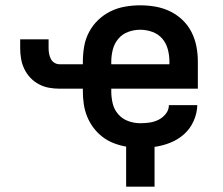

<svg xmlns="http://www.w3.org/2000/svg" viewBox="-20 -548 840 723"><path d="M562 155H455V4Q431 0 408 -9Q385 -18 366 -32.5Q347 -47 332 -67Q317 -87 308 -109.5Q299 -132 295.5 -156Q292 -180 292 -204V-214H205Q185 -214 165 -217.5Q145 -221 127 -230.5Q109 -240 95 -254.5Q81 -269 72 -287.5Q63 -306 59.5 -326Q56 -346 56 -366V-400H163V-366Q163 -355 165 -345Q167 -335 171.5 -326Q176 -317 185 -311.5Q194 -306 205 -306H292V-316Q292 -345 297 -373.5Q302 -402 315.5 -427.5Q329 -453 350 -473Q371 -493 396.5 -505.5Q422 -518 451 -523Q480 -528 508 -528Q537 -528 565.5 -523Q594 -518 620 -505.5Q646 -493 667 -473Q688 -453 701 -427.5Q714 -402 719.5 -373.5Q725 -345 725 -316V-214H399V-204Q399 -181 404.5 -158Q410 -135 425.5 -117.5Q441 -100 463 -92Q485 -84 508 -84Q526 -84 543.5 -86.5Q561 -89 577 -97Q593 -105 604.5 -119.5Q616 -134 616 -152H723Q722 -121 709 -92Q696 -63 673 -42.5Q650 -22 621 -10.5Q592 1 562 5ZM399 -306H618V-316Q618 -339 612 -362Q606 -385 591 -402.5Q576 -420 553.5 -428Q531 -436 508 -436Q485 -436 463 -428Q441 -420 426 -402.5Q411 -385 405 -362Q399 -339 399 -316Z"/></svg>

Font: Iosevka Aile Semibold
Style: Regular
Weight: 600
Designer: Belleve Invis
Foundry: Belleve Invis
Version: Version 31.1.0; ttfautohint (v1.8.4)